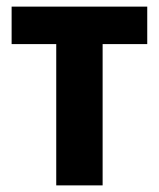

<svg xmlns="http://www.w3.org/2000/svg" viewBox="-20 -560 480 580"><path d="M424.8 -540V-426.8H290V0H149.9V-426.8H15.1V-540Z"/></svg>

Font: Miedinger*
Style: Bold
Weight: 700
Version: Version 001.000